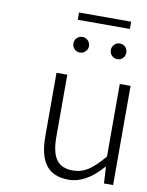

<svg xmlns="http://www.w3.org/2000/svg" viewBox="-95 -936 780 1016"><g transform="rotate(10 295.0 -427.5)"><path d="M345 13Q262 13 223 -37.5Q184 -88 184 -192V-533H242V-199Q242 -116 269.5 -77.5Q297 -39 358 -39Q403 -39 440 -63Q477 -87 524 -143V-533H582V0H533L528 -88H525Q437 13 345 13ZM287 -660Q269 -660 257 -672.5Q245 -685 245 -702Q245 -719 257 -731.5Q269 -744 287 -744Q304 -744 316.5 -731.5Q329 -719 329 -702Q329 -685 316.5 -672.5Q304 -660 287 -660ZM246 -829V-868H526V-829ZM517.5 -672Q506 -660 488 -660Q470 -660 458 -672.5Q446 -685 446 -702Q446 -719 458 -731.5Q470 -744 488 -744Q506 -744 517.5 -732Q529 -720 529 -702Q529 -684 517.5 -672Z"/></g></svg>

Font: NotoSansHansLight
Style: Regular
Weight: 300
Designer: Ryoko NISHIZUKA  (kana & ideographs); Paul D. Hunt (Latin, Greek & Cyrillic); Wenlong ZHANG  (bopomofo); Sandoll Communi
Foundry: Adobe Systems Incorporated
Version: Version 1.00;December 8, 2021;FontCreator 13.0.0.2675 64-bit